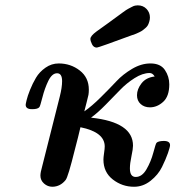

<svg xmlns="http://www.w3.org/2000/svg" viewBox="-20 -695 663 726"><path d="M77.1 -298.8Q77.1 -301.8 80.6 -316.4Q84 -331.1 93.5 -355Q103 -378.9 116 -400.9Q128.9 -422.9 151.9 -439Q174.8 -455.1 202.1 -455.1Q247.1 -455.1 281.5 -428.5Q315.9 -401.9 315.9 -356Q315.9 -344.7 314.5 -336.4Q313 -328.1 308.1 -310.1Q303.2 -292 298.8 -273.9Q326.7 -293 361.3 -327.4Q396 -361.8 420.4 -387.9Q444.8 -414.1 479.5 -434.6Q514.2 -455.1 548.8 -455.1Q586.9 -455.1 603.5 -430.4Q620.1 -405.8 620.1 -376Q620.1 -331.1 597.2 -310.1Q574.2 -289.1 546.9 -289.1Q525.9 -289.1 512 -301.5Q498 -314 498 -335Q498 -357.9 515.1 -379.9Q532.2 -401.9 564.9 -405.8Q557.1 -418.9 545.9 -418.9Q519 -418.9 488.5 -399.4Q458 -379.9 434.6 -355.5Q411.1 -331.1 379.6 -299.1Q348.1 -267.1 325.2 -251V-250Q483.4 -232.9 482.9 -144Q482.9 -131.8 477.1 -104.5Q471.2 -77.1 471.2 -58.1Q471.2 -25.9 493.2 -25.9Q517.1 -25.9 533.9 -54.9Q550.8 -84 559.8 -117.9Q568.8 -151.9 571.8 -154.8Q577.6 -161.6 599.1 -162.1Q623 -162.1 623 -146Q623 -139.2 615 -116Q606.9 -92.8 592.5 -63.5Q578.1 -34.2 549.6 -11.5Q521 11.2 486.8 11.2Q441.9 11.2 406.5 -16.4Q371.1 -43.9 371.1 -91.8Q371.1 -99.6 373.5 -116.2Q376 -132.8 376 -141.1Q376 -195.3 284.2 -213.9Q276.4 -179.7 263.2 -129.9Q237.3 -24.9 228 -14.2Q208 10.7 178.2 11.2Q160.2 11.2 146.5 -1Q132.8 -13.2 132.8 -30.8Q132.8 -43 139.2 -64.9L206.1 -330.1Q214.8 -364.3 214.8 -388.2Q214.8 -418 195.8 -418Q176.8 -418 162.8 -389.4Q148.9 -360.8 140.4 -326.9Q131.8 -293 128.9 -290Q123 -282.2 102.1 -282.2Q77.1 -281.7 77.1 -298.8ZM321.8 -547.9Q321.8 -559.1 345.2 -576.2Q365.2 -590.3 387.7 -606.7Q410.2 -623 421.1 -631.1Q432.1 -639.2 445.1 -648.7Q458 -658.2 464.6 -661.6Q471.2 -665 478.5 -668.9Q485.8 -672.9 491 -673.8Q496.1 -674.8 501 -674.8Q521 -674.8 533.9 -661.4Q546.9 -647.9 546.9 -628.9Q546.9 -621.1 544.4 -613Q542 -605 539.1 -599.6Q536.1 -594.2 529.5 -588.6Q522.9 -583 519 -580.1Q515.1 -577.1 507.6 -573.5Q500 -569.8 496.6 -568.4Q493.2 -566.9 485.8 -564L479 -562Q352.1 -515.1 346.2 -515.1Q334 -515.1 327.9 -527.6Q321.8 -540 321.8 -547.9Z"/></svg>

Font: CMU Serif
Style: BoldItalic
Weight: 700
Italic angle: -14.04°
Version: Version 0.7.0